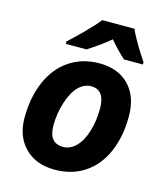

<svg xmlns="http://www.w3.org/2000/svg" viewBox="-115 -853 815 950"><g transform="rotate(15 292.5 -378.0)"><path d="M393.1 -339.8Q393.1 -436 323.2 -436Q286.6 -436 257.6 -406.2Q228.5 -376.5 210.2 -318.8Q191.9 -261.2 191.9 -200.2Q191.9 -109.9 265.1 -109.9Q301.8 -109.9 331.1 -139.9Q360.4 -169.9 376.7 -223.4Q393.1 -276.9 393.1 -339.8ZM541 -339.8Q541 -236.8 506.6 -157.2Q472.2 -77.6 407.2 -33.9Q342.3 9.8 252.9 9.8Q157.7 9.8 100.8 -47.6Q43.9 -105 43.9 -200.2Q43.9 -304.2 78.9 -385.5Q113.8 -466.8 179.7 -511.5Q245.6 -556.2 334 -556.2Q429.7 -556.2 485.4 -498.5Q541 -440.9 541 -339.8ZM541.5 -606H444.8Q414.1 -631.8 365.7 -688Q314.5 -645 252.4 -606H146.5V-618.2Q177.2 -646 221.2 -689.9Q265.1 -733.9 290.5 -766.1H455.6Q466.3 -739.7 491.7 -696.5Q517.1 -653.3 541.5 -618.2Z"/></g></svg>

Font: CAA NEO Sans
Style: Bold Italic
Weight: 700
Italic angle: -12°
Version: Version 1.10